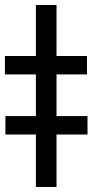

<svg xmlns="http://www.w3.org/2000/svg" viewBox="-21 -743 368 763"><path d="M203.6 -723.1V-520.5H324.7V-447.3H203.6V-281.7H326.7V-208.5H203.6V0H121.6V-208.5H0.5V-281.7H121.6V-447.3H-1.5V-520.5H121.6V-723.1Z"/></svg>

Font: Interop Med
Style: Regular
Weight: 500
Designer: Rasmus Andersson, Google, Jang Haemin
Foundry: jhaemin
Version: Version 1.007